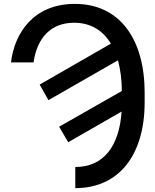

<svg xmlns="http://www.w3.org/2000/svg" viewBox="-20 -758 802 991"><path d="M36.6 -436.1H153.1C171.5 -563.2 243.3 -640.6 362.2 -640.6C447.1 -640.6 511 -601.6 552.2 -532.7L184.7 -321.4L230.1 -241.1L588.8 -446.7C601.6 -400.6 608.3 -347.3 609 -288.4L285.2 -104L332 -23.8L607.6 -182.2C595.9 -6.4 516.7 104 368.6 104V213.1C595.2 213.1 726.2 40.5 726.6 -228.3V-279.8C726.6 -551.8 601.2 -737.9 366.5 -737.9C153.8 -737.9 55.4 -588.8 36.6 -436.1Z"/></svg>

Font: Magic Ui Pro Medium
Style: Regular
Weight: 500
Designer: Stefan Endress, Andreas Faust
Version: Version 1.000;FEAKit 1.0